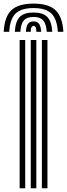

<svg xmlns="http://www.w3.org/2000/svg" viewBox="-56 -1016 362 1036"><path d="M170 0V-800H200V0ZM50 0V-800H80V0ZM110 0V-800H140V0ZM125 -996.5Q43 -996.5 5.6 -961.1Q-31.8 -925.8 -36 -844.5H-6Q-2.5 -913 28 -942.8Q58.5 -972.5 125 -972.5Q191 -972.5 221.5 -942.8Q252 -913 256 -844.5H286Q281 -925.8 243.6 -961.1Q206.2 -996.5 125 -996.5ZM125 -948.5Q73.8 -948.5 50.4 -924.4Q27 -900.2 24 -844.5H53.8Q56.2 -887.2 72.8 -905.9Q89.2 -924.5 125 -924.5Q160.5 -924.5 177 -905.9Q193.5 -887.2 196.2 -844.5H226Q222.8 -900.2 199.2 -924.4Q175.8 -948.5 125 -948.5ZM125 -900.5Q104.5 -900.5 95 -887.5Q85.5 -874.5 83.8 -844.5H109.8Q109.5 -861.5 114.1 -869Q118.8 -876.5 125 -876.5Q141.2 -876.5 140.2 -844.5H166.2Q164.2 -874.5 154.6 -887.5Q145 -900.5 125 -900.5Z"/></svg>

Font: Big Shoulders Inline Text Black
Style: Regular
Weight: 900
Designer: Patric King
Foundry: XO Type Co
Version: Version 1.000